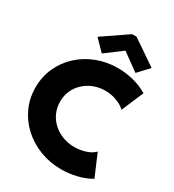

<svg xmlns="http://www.w3.org/2000/svg" viewBox="-225 -1083 1099 1215"><g transform="rotate(30 324.0 -475.0)"><path d="M415 7.8Q332.5 7.8 260 -20Q187.5 -47.9 132.6 -97.7Q77.6 -147.5 46.6 -214.8Q15.6 -282.2 15.6 -361.3Q15.6 -439.9 46.1 -506.8Q76.7 -573.7 130.6 -623.3Q184.6 -672.9 255.9 -700.2Q327.1 -727.5 408.2 -727.5Q462.4 -727.5 519 -713.9Q575.7 -700.2 626 -669.9L557.6 -509.8Q533.7 -533.2 494.6 -548.3Q455.6 -563.5 410.2 -563.5Q367.2 -563.5 328.6 -549.1Q290 -534.7 260 -507.8Q230 -481 212.6 -443.8Q195.3 -406.7 195.3 -361.3Q195.3 -316.4 212.6 -278.8Q230 -241.2 260.3 -213.9Q290.5 -186.5 330.6 -171.4Q370.6 -156.2 416 -156.2Q439.9 -156.2 466.8 -161.1Q493.7 -166 518.3 -177Q543 -188 559.6 -206.1L627.9 -45.9Q579.1 -17.6 523.2 -4.9Q467.3 7.8 415 7.8ZM271.5 -755.9 195.3 -834 377 -958H409.2L590.8 -834L517.6 -755.9L393.6 -845.7H391.6Z"/></g></svg>

Font: Reddit Sans Black
Style: Regular
Weight: 900
Version: Version 1.014